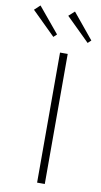

<svg xmlns="http://www.w3.org/2000/svg" viewBox="-162 -965 529 1009"><g transform="rotate(10 103.0 -460.0)"><path d="M247 -769 122 -892 153 -920 264 -785ZM64 -769 -61 -892 -31 -920 81 -785ZM113 0V-694H154V0Z"/></g></svg>

Font: Cantarell Light
Style: Regular
Weight: 300
Designer: Dave Crossland, Nikolaus Waxweiler, Florian Fecher, Jacques Le Bailly, Eben Sorkin, Alexei Vanyashin, Alexios Zavras, Em
Version: Version 0.303